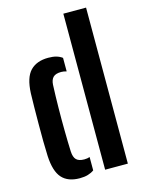

<svg xmlns="http://www.w3.org/2000/svg" viewBox="-121 -871 710 951"><g transform="rotate(-15 234.0 -396.0)"><path d="M42 -139Q40.5 -172 40 -214.8Q39.5 -257.5 39.8 -302.5Q40 -347.5 40.5 -388.8Q41 -430 42 -461Q45.5 -541 78.2 -574.8Q111 -608.5 170 -608.5Q194 -608.5 211 -603.8Q228 -599 241.5 -589V-519.5Q229 -524 214 -524Q186 -524 173.2 -511.5Q160.5 -499 159 -473.5Q156.5 -417 155.8 -356.8Q155 -296.5 155.8 -238.2Q156.5 -180 158.5 -131Q160 -101.5 172.8 -88.8Q185.5 -76 213.5 -76Q229.5 -76 241.5 -80.5V-12Q227.5 -2 209.8 3.2Q192 8.5 168 8.5Q107.5 8.5 76.8 -25.8Q46 -60 42 -139ZM299.5 0V-800H416V0Z"/></g></svg>

Font: Big Shoulders Stencil Text Thin
Style: Bold
Weight: 700
Version: Version 2.001